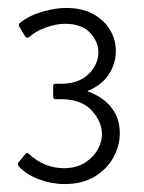

<svg xmlns="http://www.w3.org/2000/svg" viewBox="-20 -711 364 484"><path d="M143 -247Q110 -247 78 -259Q46 -271 27 -292Q25 -295 25 -297.5Q25 -300 27 -302L44 -323Q48 -328 53 -323Q72 -305 94.5 -296Q117 -287 141 -287Q172 -287 193.5 -300.5Q215 -314 226 -333.5Q237 -353 237 -373Q237 -404 211 -432.5Q185 -461 133 -461Q130 -461 127 -461Q124 -461 120 -461Q114 -461 114 -467V-494Q114 -500 120 -500Q123 -500 130.5 -500Q138 -500 141 -500Q182 -502 205 -526Q228 -550 228 -579Q228 -606 207 -628.5Q186 -651 144 -651Q122 -651 96.5 -642Q71 -633 54 -618Q47 -613 43 -620L28 -645Q27 -648 28 -650.5Q29 -653 31 -654Q56 -673 88.5 -682Q121 -691 146 -691Q187 -691 215 -675.5Q243 -660 257.5 -635.5Q272 -611 272 -583Q272 -552 255.5 -525.5Q239 -499 208 -485Q203 -482 202 -482.5Q201 -483 201 -481Q201 -480 203.5 -479.5Q206 -479 210 -477Q244 -463 263 -437Q282 -411 282 -375Q282 -343 265.5 -313.5Q249 -284 218 -265.5Q187 -247 143 -247Z"/></svg>

Font: Glory Light
Style: Regular
Weight: 300
Version: Version 1.011